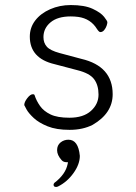

<svg xmlns="http://www.w3.org/2000/svg" viewBox="-20 -501 540 760"><path d="M347 -7Q308 13 255.5 13Q203 13 168.5 -1Q134 -15 114 -33.5Q94 -52 85.5 -67Q77 -82 76 -85Q76 -97 88 -112.5Q100 -128 110 -128Q116 -128 117 -124Q124 -102 138.5 -81.5Q153 -61 180 -48Q207 -35 255 -35Q310 -35 340 -62Q370 -89 370 -126.5Q370 -164 352.5 -187.5Q335 -211 287 -223L196 -247Q98 -270 98 -356Q98 -392 119.5 -420Q141 -448 178.5 -464.5Q216 -481 260 -481Q315 -481 347 -466Q379 -451 392 -434.5Q405 -418 405 -413Q405 -408 402 -399Q399 -390 392.5 -382Q386 -374 377 -374Q372 -374 364 -386Q339 -427 290 -434Q275 -436 260 -436Q208 -436 180 -412.5Q152 -389 152 -354Q152 -331 165.5 -316Q179 -301 216 -291L302 -268Q426 -239 426 -128Q426 -53 347 -7ZM192 230Q192 227 195 223Q240 189 248 147L249 141H243Q231 141 224 133Q206 113 206 93.5Q206 74 219.5 63Q233 52 251 52Q290 52 296 116Q296 149 271 184Q246 219 210 237Q206 239 202 239Q192 239 192 230Z"/></svg>

Font: Moon Stars Kai T HW Light
Style: Regular
Weight: 300
Designer: GuiWonder
Version: Version 1.101